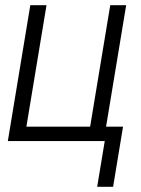

<svg xmlns="http://www.w3.org/2000/svg" viewBox="-20 -540 540 735"><path d="M352 175 381 0H10L96 -520H158L81 -55H325L402 -520H463L386 -55H451L413 175Z"/></svg>

Font: Iosevka SS04 Light Oblique
Style: Regular
Weight: 300
Italic angle: -9°
Monospace: yes
Designer: Belleve Invis
Foundry: Belleve Invis
Version: Version 19.0.0; ttfautohint (v1.8.4)